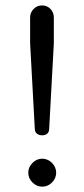

<svg xmlns="http://www.w3.org/2000/svg" viewBox="-20 -701 314 719"><path d="M190.4 -54.7Q189.9 -75.7 174.8 -90.8Q157.2 -108.4 132.8 -106.4Q115.2 -104.5 101.6 -90.8Q85.9 -75.2 85.9 -54.2Q85.9 -33.2 101.6 -17.6Q117.2 -2 138.2 -2Q159.2 -2 174.8 -17.6Q190.4 -33.2 190.4 -54.7ZM137.7 -194.3Q150.4 -194.3 157.7 -201.2Q163.6 -207 164.1 -217.3L181.6 -539.1V-635.7Q181.6 -654.8 168.5 -668Q155.8 -680.7 137.7 -680.7Q119.1 -680.7 106 -667.5Q92.8 -654.3 92.8 -635.7V-539.1L110.4 -217.3Q110.8 -207.5 116.7 -201.7Q121.6 -197.8 126.5 -196Q131.3 -194.3 137.7 -194.3Z"/></svg>

Font: YuPearl-Light
Style: Light
Weight: 300
Designer: Max Yao
Foundry: Max-Everyday
Version: Version 1.011; ttfautohint (v1.8.3)